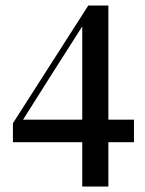

<svg xmlns="http://www.w3.org/2000/svg" viewBox="-20 -665 528 698"><path d="M279 13V-175V-196V-577H266L293 -591L170 -398L48 -205L59 -244V-230H467V-148H27V-217L301 -645H374V13Z"/></svg>

Font: Source Serif 4 60pt SemiBold
Style: Regular
Weight: 600
Version: Version 4.004;hotconv 1.0.116;makeotfexe 2.5.65601